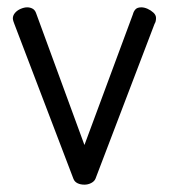

<svg xmlns="http://www.w3.org/2000/svg" viewBox="-20 -495 460 523"><path d="M210 8Q199 8 191 4Q183 0 180 -8L19 -430Q18 -432 16.5 -437Q15 -442 15 -445Q15 -453 21 -460Q27 -467 36.5 -471Q46 -475 54 -475Q62 -475 68.5 -471.5Q75 -468 78 -460L210 -100L342 -456Q344 -464 349 -469.5Q354 -475 365 -475Q373 -475 382 -471Q391 -467 398 -460.5Q405 -454 405 -446Q405 -441 404 -437Q403 -433 401 -430L240 -8Q237 -1 228.5 3.5Q220 8 210 8Z"/></svg>

Font: Dosis ExtraLight
Style: Regular
Weight: 400
Version: Version 3.001; ttfautohint (v1.8.2)